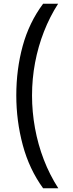

<svg xmlns="http://www.w3.org/2000/svg" viewBox="-20 -852 394 1037"><path d="M213 165Q138 62 103 -68.5Q68 -199 68 -337Q68 -477 102.5 -603.5Q137 -730 213 -832H294Q249 -762 217.5 -681.5Q186 -601 169.5 -514Q153 -427 153 -336Q153 -248 169 -160Q185 -72 216.5 10Q248 92 295 165Z"/></svg>

Font: Noto Sans Gurmukhi
Style: Regular
Weight: 400
Designer: Jelle Bosma - Monotype Design Team
Foundry: Monotype Imaging Inc.
Version: Version 2.003